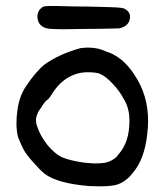

<svg xmlns="http://www.w3.org/2000/svg" viewBox="-20 -624 562 654"><path d="M253.9 -460Q268.6 -461.9 279.3 -461.9Q314.5 -461.9 339.8 -449.2Q398.4 -431.6 438.5 -368.2Q484.4 -299.8 484.4 -212.9Q484.4 -189.5 481.4 -166Q471.7 -80.1 431.6 -34.2Q407.2 -2.9 375 5.9Q353.5 10.7 320.3 10.7Q303.7 10.7 284.2 9.8Q175.8 1 131.8 -32.2Q116.2 -44.9 91.3 -73.2Q66.4 -101.6 58.6 -118.2Q54.7 -125 41 -158.2Q36.1 -180.7 36.1 -203.1Q36.1 -225.6 39.1 -247.1Q45.9 -297.9 69.3 -331.1Q101.6 -379.9 131.8 -404.3Q180.7 -439.5 253.9 -460ZM401.4 -287.1Q387.7 -313.5 363.8 -338.9Q339.8 -364.3 321.3 -372.1Q309.6 -377.9 277.3 -377.9Q244.1 -377.9 212.9 -360.4Q181.6 -341.8 160.2 -308.6Q147.5 -288.1 141.6 -284.2Q139.6 -283.2 138.7 -282.2Q134.8 -279.3 126.5 -267.6Q118.2 -255.9 110.4 -243.2Q102.5 -226.6 102.5 -214.8Q102.5 -203.1 106.4 -194.3Q116.2 -162.1 142.6 -128.9Q168.9 -97.7 193.8 -87.4Q218.8 -77.1 264.6 -70.3Q291 -67.4 302.7 -67.4Q326.2 -67.4 335.9 -69.3Q345.7 -71.3 352.5 -74.2Q367.2 -80.1 377 -89.8L384.8 -99.6Q420.9 -140.6 420.9 -211.9Q420.9 -256.8 401.4 -287.1ZM124 -599.6Q128.9 -603.5 150.4 -603.5Q158.2 -603.5 173.8 -603.5Q238.3 -601.6 281.2 -601.6Q366.2 -599.6 379.4 -598.6Q392.6 -597.7 400.4 -595.7Q409.2 -592.8 416 -585.4Q422.9 -578.1 422.9 -567.4Q422.9 -550.8 413.1 -541Q403.3 -531.2 385.7 -527.3Q310.5 -525.4 268.6 -525.4Q228.5 -524.4 192.9 -524.4Q157.2 -524.4 142.6 -526.9Q127.9 -529.3 119.1 -538.1Q113.3 -543 110.4 -551.3Q107.4 -559.6 107.4 -568.4Q107.4 -586.9 124 -599.6Z"/></svg>

Font: JasonHandwriting2
Style: SemiBold
Weight: 600
Version: Version 1.04.7